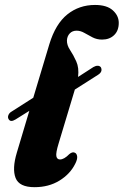

<svg xmlns="http://www.w3.org/2000/svg" viewBox="-20 -745 500 776"><path d="M14.5 -264Q10.5 -271 14 -279.8Q17.5 -288.5 26 -293.5L114.5 -350L179.5 -566.5Q204.5 -648.5 252.2 -686.8Q300 -725 364 -725Q412 -725 436 -703.2Q460 -681.5 460 -652.5Q460 -621 441.2 -603Q422.5 -585 392.5 -585Q371.5 -585 354 -594Q336.5 -603 321 -612Q305.5 -621 289.5 -621Q272.5 -621 262 -610Q251.5 -599 250.5 -582Q250 -562.5 263.2 -542.8Q276.5 -523 288.2 -497Q300 -471 295.5 -434L357.5 -474Q367 -479.5 375.2 -479.2Q383.5 -479 388 -472.5Q396 -455 376 -442.5L282.5 -383L217 -165.5Q205 -126.5 207.8 -113.5Q210.5 -100.5 222.5 -100.5Q239 -100.5 260 -122Q272.5 -132.5 282 -128Q290 -125 291.8 -113.2Q293.5 -101.5 284 -83Q263.5 -41.5 220.2 -15Q177 11.5 119.5 11.5Q57.5 11.5 43 -25.8Q28.5 -63 48 -128L98.5 -297L42.5 -262Q22 -249.5 14.5 -264Z"/></svg>

Font: Fraunces 72pt Soft
Style: Bold Italic
Weight: 700
Italic angle: -16°
Version: Version 1.000;[b76b70a41]